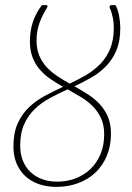

<svg xmlns="http://www.w3.org/2000/svg" viewBox="-20 -723 516 751"><path d="M450.5 -613.5Q450.5 -562.5 435.5 -526.5Q420.5 -490.5 395.2 -464.5Q370 -438.5 337.8 -420Q305.5 -401.5 271 -385.5Q298 -370.5 323.8 -354Q349.5 -337.5 369.5 -316.2Q389.5 -295 401.8 -266.8Q414 -238.5 414 -200Q414 -152.5 398 -114Q382 -75.5 353.8 -48.5Q325.5 -21.5 286.2 -6.8Q247 8 200.5 8Q162 8 130.8 -3.2Q99.5 -14.5 77.8 -35.2Q56 -56 44.2 -85Q32.5 -114 32.5 -150Q32.5 -203 49 -239.8Q65.5 -276.5 92.8 -302.8Q120 -329 155 -347.8Q190 -366.5 226.5 -383.5Q201.5 -397.5 178 -413.5Q154.5 -429.5 136.5 -450Q118.5 -470.5 107.8 -497.5Q97 -524.5 97 -561Q97 -602 108.5 -636.8Q120 -671.5 144 -703H160.5Q170 -703 163 -691Q146.5 -665.5 134.8 -634.2Q123 -603 123 -564.5Q123 -530.5 133.8 -505.2Q144.5 -480 162.5 -460.5Q180.5 -441 204 -425.5Q227.5 -410 252.5 -396Q286 -411.5 316.8 -429.5Q347.5 -447.5 371.5 -472Q395.5 -496.5 410 -530Q424.5 -563.5 425 -610.5Q425.5 -632.5 421.2 -654Q417 -675.5 410 -690.5Q407.5 -696 409.5 -699.5Q411.5 -703 416.5 -703H432Q441.5 -685 446 -660.5Q450.5 -636 450.5 -613.5ZM387.5 -197.5Q387.5 -234 375.2 -260.5Q363 -287 343 -307.2Q323 -327.5 297.2 -343Q271.5 -358.5 244.5 -373.5Q209 -357.5 175.5 -339.5Q142 -321.5 116.2 -296.8Q90.5 -272 74.8 -237.5Q59 -203 59 -153.5Q59 -121 69.2 -95Q79.5 -69 98.5 -50.8Q117.5 -32.5 144 -22.5Q170.5 -12.5 203 -12.5Q242 -12.5 275.5 -25.2Q309 -38 334 -62Q359 -86 373.2 -120.2Q387.5 -154.5 387.5 -197.5Z"/></svg>

Font: Lato Thin
Style: Italic
Weight: 200
Italic angle: -7°
Designer: Lukasz Dziedzic
Foundry: tyPoland Lukasz Dziedzic
Version: Version 2.007; 2014-02-27